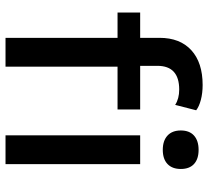

<svg xmlns="http://www.w3.org/2000/svg" viewBox="-50 -722 772 713"><g transform="rotate(90 336.5 -366.0)"><path d="M225 -500H387V-416H228V0H121V-416H27V-500H121V-572Q121 -648 167 -690Q213 -732 296 -732Q326 -732 351 -725.5Q376 -719 390 -708L370 -630Q347 -645 313 -645Q225 -645 225 -564ZM465 -651Q465 -683 484 -700Q503 -717 537 -717Q571 -717 589.5 -700Q608 -683 608 -651Q608 -619 589.5 -601.5Q571 -584 537 -584Q503 -584 484 -601.5Q465 -619 465 -651ZM590 0H483V-500H590Z"/></g></svg>

Font: Work Sans Medium
Style: Regular
Weight: 500
Designer: Wei Huang
Foundry: Wei Huang
Version: Version 1.500